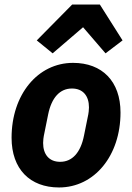

<svg xmlns="http://www.w3.org/2000/svg" viewBox="-20 -814 582 846"><path d="M298 -794 142 -636 212 -579 346 -694 445 -579 520 -636 420 -794ZM240 12C396 12 511 -128 511 -318C511 -456 430 -537 302 -537C146 -537 31 -397 31 -207C31 -69 112 12 240 12ZM245 -101C196 -101 170 -134 170 -184C170 -197 172 -209 173 -215L192 -309C207 -384 244 -424 297 -424C346 -424 372 -391 372 -341C372 -328 370 -316 369 -310L350 -216C335 -141 298 -101 245 -101Z"/></svg>

Font: Braiins Sans
Style: Bold Italic
Weight: 700
Italic angle: -11.31°
Designer: Mike Abbink, Paul van der Laan, Pieter van Rosmalen, Jiri Chlebus, Lubos Buracinsky
Foundry: Bold Monday, Sudetype
Version: Version 1.000;hotconv 1.0.109;makeotfexe 2.5.65596